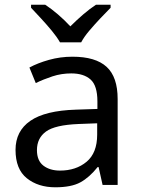

<svg xmlns="http://www.w3.org/2000/svg" viewBox="-20 -786 601 816"><path d="M288 -545Q386 -545 433 -502Q480 -459 480 -365V0H416L399 -76H395Q360 -32 321.5 -11Q283 10 215 10Q142 10 94 -28.5Q46 -67 46 -149Q46 -229 109 -272.5Q172 -316 303 -320L394 -323V-355Q394 -422 365 -448Q336 -474 283 -474Q241 -474 203 -461.5Q165 -449 132 -433L105 -499Q140 -518 188 -531.5Q236 -545 288 -545ZM314 -259Q214 -255 175.5 -227Q137 -199 137 -148Q137 -103 164.5 -82Q192 -61 235 -61Q303 -61 348 -98.5Q393 -136 393 -214V-262ZM235 -606Q222 -629 200 -655.5Q178 -682 154 -708Q130 -734 112 -753V-766H172Q198 -749 226 -725Q254 -701 279 -674Q306 -701 334 -725Q362 -749 388 -766H450V-753Q431 -734 406.5 -708Q382 -682 359.5 -655.5Q337 -629 325 -606Z"/></svg>

Font: Noto Sans Anatolian Hieroglyphs
Style: Regular
Weight: 400
Designer: Monotype Design Team
Foundry: Monotype Imaging Inc.
Version: Version 2.001; ttfautohint (v1.8.4.7-5d5b)